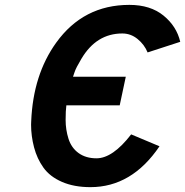

<svg xmlns="http://www.w3.org/2000/svg" viewBox="-20 -751 759 787"><path d="M107.4 -239.7 107.9 -253.9Q115.7 -444.8 210.4 -576.2Q321.8 -731 510.3 -731Q596.7 -731 650.4 -687Q704.1 -643.1 718.8 -579.6L585 -536.1Q571.8 -568.4 543.9 -591.1Q516.1 -613.8 481.4 -613.8Q375 -613.8 313.5 -509.8Q291 -472.2 285.6 -455.1L279.3 -436.5H495.6L470.7 -319.3H252Q249 -297.9 249 -258.8Q249 -219.7 260.7 -182.4Q272.5 -145 302.2 -123.5Q332 -102.1 375.5 -102.1Q441.9 -102.1 517.6 -200.2L633.8 -151.4Q520.5 16.1 350.6 16.1Q283.7 16.1 234.1 -5.4Q184.6 -26.9 158.2 -63.7Q131.8 -100.6 119.6 -147Q107.4 -193.4 107.4 -239.7Z"/></svg>

Font: Tuffy
Style: BoldItalic
Weight: 700
Italic angle: -12°
Designer: Thatcher Ulrich, Karoly Barta, Michael Everson
Version: Version 001.271